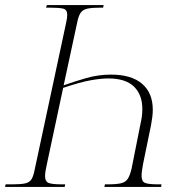

<svg xmlns="http://www.w3.org/2000/svg" viewBox="-46 -734 715 754"><path d="M361 -714 359 -704H350Q315 -704 297 -700Q279 -696 270.5 -683.5Q262 -671 257 -645L204 -399Q246 -414 293 -427.5Q340 -441 390 -441Q470 -441 512 -405Q554 -369 554 -303Q554 -289 552 -273.5Q550 -258 547 -242L516 -91Q510 -60 510 -43Q510 -22 523 -16Q536 -10 577 -10H588L587 0H364L366 -10H375Q412 -10 430 -14.5Q448 -19 456.5 -33Q465 -47 471 -73L506 -249Q509 -261 511 -276Q513 -291 513 -306Q513 -362 480 -394Q447 -426 379 -426Q352 -426 311.5 -419Q271 -412 202 -389L138 -89Q131 -59 131 -42Q131 -22 144 -16Q157 -10 198 -10H210L208 0H-26L-24 -10H0Q34 -10 51.5 -13.5Q69 -17 77 -29Q85 -41 90 -67L214 -646Q218 -663 218 -676Q218 -696 202.5 -700Q187 -704 148 -704H135L138 -714Z"/></svg>

Font: Noto Serif Display SemiCondensed ExtraLight
Style: Italic
Weight: 200
Width: 4
Italic angle: -12°
Designer: Monotype Design Team
Foundry: Monotype Imaging Inc.
Version: Version 2.009